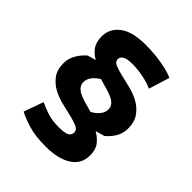

<svg xmlns="http://www.w3.org/2000/svg" viewBox="-201 -839 979 979"><g transform="rotate(45 288.0 -350.0)"><path d="M53 -353Q53 -384 69.5 -413.5Q86 -443 113 -466L158 -479Q129 -495 111.5 -520Q94 -545 94 -585Q94 -642 141 -678Q188 -714 283 -714Q348 -714 403 -704Q458 -694 488 -680L453 -567Q429 -579 387.5 -588Q346 -597 306 -597Q266 -597 250 -587Q234 -577 234 -561Q234 -543 255.5 -534Q277 -525 309 -517.5Q341 -510 378 -501Q415 -492 447 -474Q479 -456 500.5 -426Q522 -396 522 -347Q522 -316 506.5 -287.5Q491 -259 463 -236L414 -222Q443 -206 462.5 -181Q482 -156 482 -115Q482 -52 430 -19Q378 14 290 14Q215 14 165 -1Q115 -16 84 -33L122 -139Q147 -127 182.5 -115Q218 -103 267 -103Q307 -103 324.5 -111.5Q342 -120 342 -140Q342 -159 320.5 -168.5Q299 -178 267 -185.5Q235 -193 197.5 -202Q160 -211 128 -228.5Q96 -246 74.5 -275Q53 -304 53 -353ZM382 -345Q382 -363 373 -375Q364 -387 346.5 -396Q329 -405 303.5 -412.5Q278 -420 246 -429Q225 -417 209 -397.5Q193 -378 193 -355Q193 -338 202 -326Q211 -314 228 -305Q245 -296 269.5 -288.5Q294 -281 326 -273Q350 -285 366 -304.5Q382 -324 382 -345Z"/></g></svg>

Font: PT Sans Caption
Style: Bold
Weight: 700
Designer: A.Korolkova, O.Umpeleva, V.Yefimov
Foundry: ParaType Ltd
Version: Version 2.003W OFL